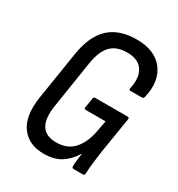

<svg xmlns="http://www.w3.org/2000/svg" viewBox="-162 -770 821 885"><g transform="rotate(30 249.0 -327.5)"><path d="M199 8Q120 8 79.5 -47Q39 -102 55 -207L95 -460Q111 -563 163.5 -613Q216 -663 310 -663Q407 -663 451.5 -604.5Q496 -546 474 -453Q472 -443 463 -443H403Q392 -443 395 -454Q409 -516 385 -552.5Q361 -589 301 -589Q246 -589 215.5 -558Q185 -527 174 -459L135 -210Q112 -66 223 -66Q284 -66 318 -105.5Q352 -145 363 -211L373 -264H268Q258 -264 260 -275L268 -324Q269 -334 278 -334H449Q460 -334 458 -324L427 -133Q421 -91 418 -62.5Q415 -34 414 -10Q414 0 404 0H355Q346 0 346 -10Q346 -23 348 -40.5Q350 -58 353 -78H351Q326 -37 290 -14.5Q254 8 199 8Z"/></g></svg>

Font: Sofia Sans Condensed Medium
Style: Italic
Weight: 500
Italic angle: -9°
Designer: Botio Nikoltchev, Ani Petrova
Foundry: lettersoup
Version: Version 4.101; ttfautohint (v1.8.4.7-5d5b)